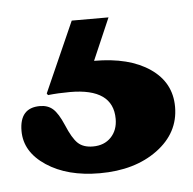

<svg xmlns="http://www.w3.org/2000/svg" viewBox="-37 -45 339 338"><g transform="rotate(-5 132.5 124.0)"><path d="M166 -12 134 62Q196 62 232.5 87Q269 112 269 155Q269 201 229 230.5Q189 260 127 260Q70 260 33 235.5Q-4 211 -4 174Q-4 133 32 133Q46 133 55 141Q64 149 73 170Q83 194 92.5 203Q102 212 119 212Q139 212 151 199.5Q163 187 163 167Q163 113 87 113Q66 113 48 115L46 112L101 -12Z"/></g></svg>

Font: Libre Baskerville
Style: Bold
Weight: 700
Designer: Pablo Impallari, Rodrigo Fuenzalida
Foundry: Pablo Impallari, Rodrigo Fuenzalida
Version: Version 1.000